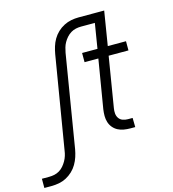

<svg xmlns="http://www.w3.org/2000/svg" viewBox="-169 -845 1053 1170"><g transform="rotate(-15 357.5 -260.0)"><path d="M-35 215V157H11Q28 157 44.5 153.5Q61 150 76 141Q91 132 102.5 118.5Q114 105 122.5 90Q131 75 136 59Q141 43 143 27L240 -556Q244 -579 251 -602Q258 -625 270.5 -646.5Q283 -668 301.5 -685.5Q320 -703 342.5 -714.5Q365 -726 388.5 -730.5Q412 -735 435 -735H578L569 -677H436Q419 -677 402.5 -673.5Q386 -670 371 -661Q356 -652 344 -638.5Q332 -625 323.5 -610Q315 -595 310.5 -579Q306 -563 303 -547L207 36Q203 59 195.5 82Q188 105 175.5 126.5Q163 148 144.5 165.5Q126 183 104 194.5Q82 206 58 210.5Q34 215 11 215ZM566 0Q545 0 524.5 -3.5Q504 -7 487 -16Q470 -25 457.5 -40Q445 -55 439 -74Q433 -93 433 -113.5Q433 -134 436 -155L487 -462H400V-520H497L532 -735H597L562 -520H677V-462H552L500 -145Q497 -128 498.5 -111.5Q500 -95 509 -82Q518 -69 533 -63.5Q548 -58 565 -58H595L596 0Z"/></g></svg>

Font: Iosevka Etoile Light
Style: Italic
Weight: 300
Italic angle: -9°
Designer: Belleve Invis
Foundry: Belleve Invis
Version: Version 22.1.2; ttfautohint (v1.8.4)